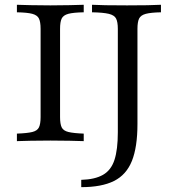

<svg xmlns="http://www.w3.org/2000/svg" viewBox="-20 -591 730 804"><path d="M50.8 0V-31.5Q94.4 -33.1 115.3 -38.3Q136.3 -43.5 143.1 -57.7Q150 -71.8 150 -100.8V-470.2Q150 -499.2 143.1 -513.3Q136.3 -527.4 115.3 -533.1Q94.4 -538.7 50.8 -539.5V-571Q72.6 -570.2 108.5 -569.4Q144.4 -568.5 191.1 -568.5Q234.7 -568.5 271.4 -569.4Q308.1 -570.2 330.6 -571V-539.5Q287.1 -538.7 266.1 -533.1Q245.2 -527.4 238.3 -513.3Q231.5 -499.2 231.5 -470.2V-100.8Q231.5 -71.8 238.3 -57.7Q245.2 -43.5 266.5 -38.3Q287.9 -33.1 330.6 -31.5V0Q308.1 -0.8 271.4 -1.6Q234.7 -2.4 191.1 -2.4Q144.4 -2.4 108.5 -1.6Q72.6 -0.8 50.8 0ZM320.2 192.7V162.1Q377.4 160.5 411.3 141.1Q445.2 121.8 459.3 78.6Q473.4 35.5 473.4 -37.1V-470.2Q473.4 -499.2 466.1 -513.3Q458.9 -527.4 435.5 -533.1Q412.1 -538.7 365.3 -539.5V-571Q407.3 -568.5 512.1 -568.5Q610.5 -568.5 654 -571V-539.5Q612.1 -538.7 590.7 -533.1Q569.4 -527.4 562.5 -513.3Q555.6 -499.2 555.6 -470.2V-71.8Q555.6 25 532.3 83.1Q508.9 141.1 457.3 166.9Q405.6 192.7 320.2 192.7Z"/></svg>

Font: Playfair 12pt
Style: Regular
Weight: 400
Designer: Claus Eggers Sørensen
Foundry: Claus Eggers Sørensen
Version: Version 2.000;gftools[0.9.28]